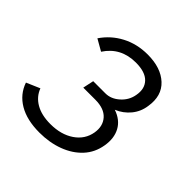

<svg xmlns="http://www.w3.org/2000/svg" viewBox="-146 -651 779 779"><g transform="rotate(45 243.5 -261.5)"><path d="M186 6Q114 6 67.5 -21.5Q21 -49 4 -99L62 -124Q75 -89 108.5 -69.5Q142 -50 193 -50Q254 -50 295 -78Q336 -106 344 -153Q351 -195 327 -222Q303 -249 252 -249H183L193 -296H263Q295 -296 322.5 -320.5Q350 -345 356 -380Q364 -422 340 -447Q316 -472 262 -472Q176 -472 131 -403L82 -431Q113 -477 162.5 -503Q212 -529 273 -529Q349 -529 391 -490Q433 -451 422 -383Q417 -346 394 -318Q371 -290 337 -276Q381 -261 399.5 -226.5Q418 -192 410 -145Q402 -97 371 -63.5Q340 -30 292 -12Q244 6 186 6Z"/></g></svg>

Font: Raleway
Style: Italic
Weight: 400
Italic angle: -12°
Designer: Matt McInerney, Pablo Impallari, Rodrigo Fuenzalida
Foundry: Matt McInerney, Pablo Impallari, Rodrigo Fuenzalida
Version: Version 4.026